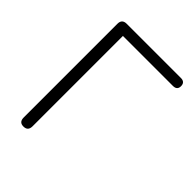

<svg xmlns="http://www.w3.org/2000/svg" viewBox="-201 -818 937 937"><g transform="rotate(45 267.0 -349.5)"><path d="M122 6Q92 6 92 -26V-673Q92 -705 124 -705H498Q527 -705 527 -677Q527 -650 498 -650H153V-26Q153 6 122 6Z"/></g></svg>

Font: Nunito Light
Style: Regular
Weight: 300
Designer: Vernon Adams
Foundry: Vernon Adams
Version: Version 3.601; ttfautohint (v1.8.2.53-6de2)